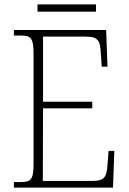

<svg xmlns="http://www.w3.org/2000/svg" viewBox="-20 -850 584 870"><path d="M150 -797H415V-830H150ZM43 0H492L498 -166H472L467 -102C463 -48 454 -30 397 -30H174L175 -359H398V-389H175V-684H368C425 -684 434 -667 437 -606L441 -548H467L461 -714H43V-689H72C120 -689 132 -679 132 -605V-108C132 -35 120 -25 72 -25H43Z"/></svg>

Font: Noto Serif Sinhala SemiCondensed ExtraLight
Style: Regular
Weight: 200
Width: 4
Designer: Jelle Bosma - Monotype Design Team
Foundry: Monotype Imaging Inc.
Version: Version 2.007